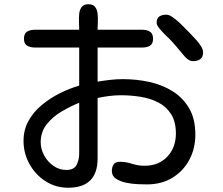

<svg xmlns="http://www.w3.org/2000/svg" viewBox="-20 -839 1040 896"><path d="M297.9 37.1Q239.3 37.1 191.9 6.3Q144.5 -24.4 117.2 -74.2Q89.8 -124 89.8 -181.6Q89.8 -233.4 113.3 -275.4Q136.7 -317.4 175.8 -349.6Q214.8 -381.8 260.3 -404.3Q305.7 -426.8 349.6 -439.5V-617.2H142.6Q121.1 -617.2 106.4 -626Q91.8 -634.8 91.8 -658.2Q91.8 -682.6 106.4 -691.4Q121.1 -700.2 142.6 -700.2H349.6Q349.6 -714.8 348.6 -734.9Q347.7 -754.9 349.6 -774.4Q351.6 -793.9 361.3 -806.6Q371.1 -819.3 392.6 -819.3Q414.1 -819.3 423.8 -806.6Q433.6 -793.9 435.5 -774.4Q437.5 -754.9 436.5 -734.9Q435.5 -714.8 435.5 -700.2H644.5Q666 -700.2 680.2 -690.9Q694.3 -681.6 694.3 -658.2Q694.3 -634.8 680.2 -626Q666 -617.2 644.5 -617.2H435.5V-458Q464.8 -462.9 494.1 -466.3Q523.4 -469.7 553.7 -469.7Q617.2 -469.7 677.2 -456.5Q737.3 -443.4 785.6 -413.1Q834 -382.8 862.8 -333.5Q891.6 -284.2 891.6 -210.9Q891.6 -145.5 863.3 -92.8Q835 -40 784.2 -9.3Q733.4 21.5 666 21.5Q651.4 21.5 624 20.5Q596.7 19.5 568.8 13.7Q541 7.8 521.5 -4.9Q502 -17.6 502 -41Q502 -59.6 510.3 -71.8Q518.6 -84 539.1 -84Q568.4 -84 596.2 -74.7Q624 -65.4 654.3 -65.4Q720.7 -65.4 760.7 -107.9Q800.8 -150.4 800.8 -215.8Q800.8 -271.5 778.3 -306.6Q755.9 -341.8 718.8 -360.8Q681.6 -379.9 636.2 -387.2Q590.8 -394.5 544.9 -394.5Q517.6 -394.5 490.2 -391.1Q462.9 -387.7 435.5 -381.8V-99.6Q435.5 37.1 297.9 37.1ZM881.8 -553.7Q866.2 -553.7 854 -564Q841.8 -574.2 833 -585.9Q807.6 -617.2 782.2 -645.5Q775.4 -653.3 757.8 -669.9Q740.2 -686.5 725.6 -704.1Q710.9 -721.7 710.9 -732.4Q710.9 -753.9 723.6 -762.2Q736.3 -770.5 755.9 -770.5Q769.5 -770.5 786.6 -758.3Q803.7 -746.1 821.8 -729Q839.8 -711.9 854 -696.8Q868.2 -681.6 875 -674.8Q883.8 -666 896.5 -651.9Q909.2 -637.7 918.5 -622.6Q927.7 -607.4 927.7 -593.8Q927.7 -572.3 914.6 -563Q901.4 -553.7 881.8 -553.7ZM290 -45.9Q325.2 -45.9 337.4 -69.3Q349.6 -92.8 349.6 -123V-359.4Q310.5 -343.8 268.6 -319.3Q226.6 -294.9 198.2 -259.3Q169.9 -223.6 169.9 -174.8Q169.9 -143.6 186 -113.8Q202.1 -84 229.5 -64.9Q256.8 -45.9 290 -45.9Z"/></svg>

Font: Kosugi Maru
Style: Regular
Weight: 400
Designer: MOTOYA
Version: Version 4.002